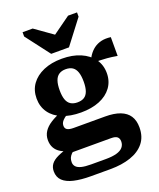

<svg xmlns="http://www.w3.org/2000/svg" viewBox="-185 -914 1048 1269"><g transform="rotate(-20 339.5 -279.5)"><path d="M260 -605H385L514 -774V-804H451L284 -684L370 -685L202 -804H131V-774ZM668 -442Q627 -449 597 -451.5Q567 -454 543 -454.5Q519 -455 498 -451L477 -446Q492 -480 509.5 -506Q527 -532 549.5 -548.5Q572 -565 601 -572Q630 -579 668 -574ZM314 -173Q239 -173 183.5 -195.5Q128 -218 98 -260.5Q68 -303 68 -360Q68 -418 98.5 -460.5Q129 -503 184.5 -527Q240 -551 314 -551Q389 -551 444.5 -527Q500 -503 531 -460.5Q562 -418 562 -360Q562 -303 531 -260.5Q500 -218 444.5 -195.5Q389 -173 314 -173ZM314 -244Q344 -244 362.5 -256Q381 -268 390 -293.5Q399 -319 399 -359Q399 -400 390 -426Q381 -452 362.5 -464.5Q344 -477 314 -477Q286 -477 267 -464.5Q248 -452 239 -426Q230 -400 230 -359Q230 -319 239 -293.5Q248 -268 267 -256Q286 -244 314 -244ZM231 245Q161 245 111.5 233.5Q62 222 36 197Q10 172 10 131Q10 102 25.5 81Q41 60 75 44Q109 28 164 13L197 35Q176 48 164 60.5Q152 73 147 85.5Q142 98 142 115Q142 133 153.5 146Q165 159 190.5 165.5Q216 172 258 172H362Q408 172 438 163.5Q468 155 482.5 138Q497 121 497 97Q497 76 484.5 65Q472 54 441 54H152L160 41Q122 33 96 17.5Q70 2 57 -21.5Q44 -45 44 -76Q44 -109 61 -135.5Q78 -162 111.5 -183.5Q145 -205 191 -222L236 -202Q214 -189 200 -177.5Q186 -166 179.5 -155Q173 -144 173 -131Q173 -111 187.5 -102.5Q202 -94 232 -94H454Q516 -94 558 -78Q600 -62 621 -30Q642 2 642 51Q642 117 607 160Q572 203 510 224Q448 245 368 245Z"/></g></svg>

Font: Roboto Serif
Style: Bold
Weight: 700
Designer: Greg Gazdowicz
Foundry: Commercial Type
Version: Version 1.008